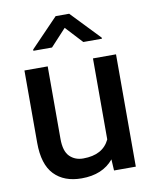

<svg xmlns="http://www.w3.org/2000/svg" viewBox="-85 -819 712 894"><g transform="rotate(-10 270.5 -372.5)"><path d="M346 -614 272 -694 198 -614H110V-620L240 -755H304L434 -619V-614ZM486 0H383L380 -53Q328 10 229 10Q146 10 99.5 -38.5Q53 -87 53 -189V-531H163V-188Q163 -130 188 -105Q213 -80 252 -80Q345 -80 377 -148V-531H486Z"/></g></svg>

Font: Freesentation 6 SemiBold
Style: Regular
Weight: 600
Designer: glyphs from Roboto by Christian Robertson / Hangul glyphs from Noto Sans CJK(Source Han Sans) by Jang Soo-young and Kang
Foundry: PT&
Version: Version 2.001